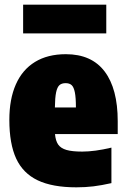

<svg xmlns="http://www.w3.org/2000/svg" viewBox="-20 -791 539 822"><path d="M484 -217H215.5Q218 -188 229.2 -172Q240.5 -156 264.8 -149Q289 -142 332 -142Q385.5 -142 457 -159V-7Q415 2.5 380 6.8Q345 11 307 11Q204.5 11 141.5 -19Q78.5 -49 49.2 -112.2Q20 -175.5 20 -278Q20 -366.5 47.8 -429.5Q75.5 -492.5 129.8 -525.8Q184 -559 262 -559Q372 -559 428 -485Q484 -411 484 -272ZM215 -331H305Q305 -373 300.5 -395.5Q296 -418 286.8 -426.5Q277.5 -435 261 -435Q244 -435 234.5 -426.5Q225 -418 220.2 -395.5Q215.5 -373 215 -331ZM79 -648V-771H435V-648Z"/></svg>

Font: Encode Sans Condensed Black
Style: Regular
Weight: 900
Width: 3
Designer: Multiple Designers
Foundry: Impallari Type
Version: Version 2.000